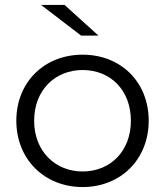

<svg xmlns="http://www.w3.org/2000/svg" viewBox="-20 -751 667 776"><path d="M378 -607 241 -731H146L308 -607ZM314 5C468 5 581 -107 581 -263C581 -420 468 -530 314 -530C160 -530 46 -420 46 -263C46 -107 160 5 314 5ZM314 -58C203 -58 118 -140 118 -263C118 -387 203 -468 314 -468C426 -468 509 -387 509 -263C509 -140 426 -58 314 -58Z"/></svg>

Font: Montserrat Z
Style: Regular
Weight: 400
Designer: Julieta Ulanovsky
Foundry: Julieta Ulanovsky
Version: Version 8.000